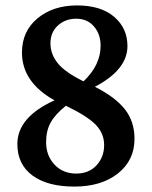

<svg xmlns="http://www.w3.org/2000/svg" viewBox="-20 -673 560 708"><path d="M261 -33Q308 -33 336 -63.5Q364 -94 364 -138Q364 -181 333 -213Q302 -245 223 -283Q184 -252 167 -221.5Q150 -191 150 -149Q150 -99 181 -66Q212 -33 261 -33ZM261 -604Q221 -604 193.5 -579Q166 -554 166 -513Q166 -474 192.5 -440.5Q219 -407 288 -373Q351 -433 351 -504Q351 -547 326.5 -575.5Q302 -604 261 -604ZM330 -353Q405 -315 440.5 -270Q476 -225 476 -161Q476 -82 415 -33.5Q354 15 254 15Q155 15 99.5 -26Q44 -67 44 -142Q44 -241 181 -303Q61 -370 61 -479Q61 -558 118.5 -605.5Q176 -653 264 -653Q352 -653 401 -611Q450 -569 450 -503Q450 -416 330 -353Z"/></svg>

Font: TypoPRO Source Serif Pro
Style: Regular
Weight: 600
Designer: Frank Grießhammer
Foundry: Adobe Systems Incorporated
Version: Version 1.017;PS 1.0;hotconv 1.0.79;makeotf.lib2.5.61930